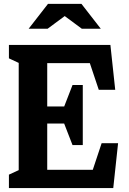

<svg xmlns="http://www.w3.org/2000/svg" viewBox="-20 -959 660 979"><path d="M25.5 -68.5 108.2 -106.6 75.4 -50.4V-660.8L96.5 -628.4L25.5 -661.5V-730H542.9L567.5 -501.2H483.6L430.8 -658.8L459.8 -637.2H204.8L220.8 -654.2V-393.5L186.7 -416H329.2L298.8 -394.1L349.8 -525.5H402.1V-219.2H349.8L298.8 -350.6L328.8 -329.2H186.7L220.8 -358V-61.6L188.9 -93.2H474.4L445.8 -71.2L498.2 -228.8H582.1L557.5 0H25.5ZM224.8 -939.4H395.2L493.9 -812.5H397.2L297.7 -886.2H322.3L222.8 -812.5H126.1Z"/></svg>

Font: Monaspace Xenon Var
Style: Regular
Weight: 400
Designer: Riley Cran and the Lettermatic Team
Version: Version 1.000 (Monaspace Xenon Var)